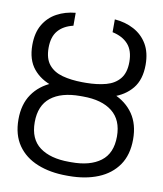

<svg xmlns="http://www.w3.org/2000/svg" viewBox="-84 -807 753 886"><g transform="rotate(10 293.0 -364.5)"><path d="M286.6 -422.9H299.8Q377.9 -422.9 437 -398.4Q496.1 -374 528.8 -326.4Q561.5 -278.8 561.5 -208Q561.5 -135.3 528.1 -86.9Q494.6 -38.6 435.3 -14.4Q376 9.8 298.3 9.8H288.6Q210.9 9.8 151.4 -14.2Q91.8 -38.1 58.1 -86.4Q24.4 -134.8 24.4 -207.5Q24.4 -278.3 57.4 -326.2Q90.3 -374 149.4 -398.4Q208.5 -422.9 286.6 -422.9ZM299.8 -362.8H286.6Q197.8 -362.8 149.2 -324.2Q100.6 -285.6 100.6 -207.5Q100.6 -128.9 150.4 -91.8Q200.2 -54.7 288.1 -54.7H298.3Q386.2 -54.2 436 -91.6Q485.8 -128.9 485.8 -208Q485.8 -285.2 437 -324Q388.2 -362.8 299.8 -362.8ZM284.2 -427.2H302.7Q355 -427.7 395.5 -438.7Q436 -449.7 459.2 -478Q482.4 -506.3 482.4 -556.6Q482.4 -609.9 456.3 -639.2Q430.2 -668.5 382.3 -678.7V-738.8Q432.6 -734.9 472.4 -713.6Q512.2 -692.4 535.4 -653.6Q558.6 -614.7 558.6 -556.6Q558.6 -487.3 524.7 -445.8Q490.7 -404.3 432.6 -386Q374.5 -367.7 302.2 -367.7H284.2Q211.9 -368.2 153.8 -386.2Q95.7 -404.3 61.8 -445.8Q27.8 -487.3 27.8 -556.6Q27.8 -613.8 50.5 -652.3Q73.2 -690.9 112.1 -711.9Q150.9 -732.9 199.2 -737.3V-676.8Q153.3 -666 128.7 -637.2Q104 -608.4 104 -556.6Q104 -505.9 127.2 -477.8Q150.4 -449.7 191.2 -438.7Q231.9 -427.7 284.2 -427.2Z"/></g></svg>

Font: Inter 24pt Light
Style: Regular
Weight: 300
Designer: Rasmus Andersson
Foundry: rsms
Version: Version 4.001;git-66647c0bb